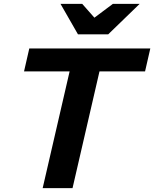

<svg xmlns="http://www.w3.org/2000/svg" viewBox="-20 -970 795 990"><path d="M200 0 339 -602H104L131 -720H755L728 -602H493L354 0ZM382 -793 292 -950H404L516 -823H392L562 -950H700L538 -793Z"/></svg>

Font: Instrument Sans
Style: Bold Italic
Weight: 700
Italic angle: -13°
Designer: Rodrigo Fuenzalida
Foundry: fragTYPE
Version: Version 1.000;gftools[0.9.28]